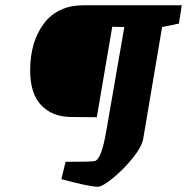

<svg xmlns="http://www.w3.org/2000/svg" viewBox="-20 -629 713 732"><path d="M662 -539 598 -526 526 -100Q521 -70 486 -26.5Q451 17 410.5 50Q370 83 353 83Q321 83 214 54L230 -12Q330 -12 341 -15Q367 -20 386 -134L454 -526L408 -527L349 -182L249 -183Q179 -184 137 -228Q95 -272 95 -360Q95 -470 147.5 -539.5Q200 -609 300 -609H673Z"/></svg>

Font: Grenze
Style: Bold Italic
Weight: 700
Italic angle: -10°
Designer: Renata Polastri
Foundry: Omnibus-Type
Version: Version 1.002; ttfautohint (v1.8)